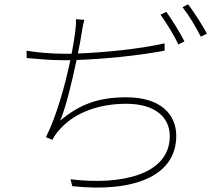

<svg xmlns="http://www.w3.org/2000/svg" viewBox="-20 -843 1040 890"><path d="M743 -642C622 -615 464 -600 341 -595C349 -633 355 -666 358 -687C361 -707 366 -734 371 -751L332 -754C333 -733 331 -713 328 -691C325 -668 320 -634 312 -594C298 -594 284 -594 271 -594C215 -594 142 -601 103 -608L104 -574C158 -569 214 -564 272 -564H306C283 -453 243 -307 193 -207L223 -195C232 -213 242 -227 256 -242C327 -324 444 -362 565 -362C698 -362 767 -300 767 -212C767 -34 544 17 307 -12L315 20C593 50 797 -23 797 -213C797 -316 721 -392 566 -392C437 -392 350 -360 259 -284C285 -343 314 -466 335 -565C457 -569 614 -584 743 -608ZM724 -775C751 -738 788 -677 807 -637L835 -651C813 -695 776 -753 751 -788ZM826 -810C855 -773 888 -718 911 -673L939 -687C919 -726 879 -787 852 -823Z"/></svg>

Font: Noto Sans CJK Thin
Style: Regular
Weight: 100
Designer: Ryoko NISHIZUKA (kana & ideographs); Paul D. Hunt (Latin, Greek & Cyrillic); Wenlong ZHANG (bopomofo); Sandoll Communica
Foundry: Adobe Systems Incorporated
Version: Version 1.000;PS 1;hotconv 1.0.78;makeotf.lib2.5.61930